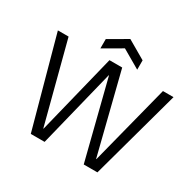

<svg xmlns="http://www.w3.org/2000/svg" viewBox="-179 -1036 1242 1228"><g transform="rotate(30 442.0 -422.0)"><path d="M196 0 15 -660H94L248 -70H250L396 -660H490L638 -70H640L791 -660H869L688 0H587L442 -574H440L298 0ZM308 -696V-765L444 -844L580 -765V-696L444 -775Z"/></g></svg>

Font: Bricolage Grotesque 48pt Light
Style: Regular
Weight: 300
Designer: Mathieu Triay
Foundry: Atelier Triay
Version: Version 1.000; ttfautohint (v1.8.4.7-5d5b);gftools[0.9.32]